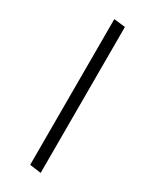

<svg xmlns="http://www.w3.org/2000/svg" viewBox="-224 -817 804 996"><g transform="rotate(30 178.0 -319.0)"><path d="M144 113V-760L212 -752V122Z"/></g></svg>

Font: Andada Pro Medium
Style: Regular
Weight: 500
Designer: Carolina Giovagnoli
Foundry: Huerta Tipografica
Version: Version 3.005; ttfautohint (v1.8.4)